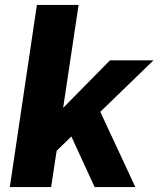

<svg xmlns="http://www.w3.org/2000/svg" viewBox="-20 -763 646 783"><path d="M20 0 130.5 -743H300.5L237.5 -323L428.5 -517H606L389 -307L532 0H366L271 -206.5L211 -148L188.5 0Z"/></svg>

Font: Public Sans ExtraBold
Style: Italic
Weight: 800
Italic angle: -8°
Designer: The Public Sans project authors (U.S. Web Design System). Libre Franklin designed by Pablo Impallari and Rodrigo Fuenzal
Version: Version 1.007; ttfautohint (v1.8.1) -l 8 -r 50 -G 200 -x 14 